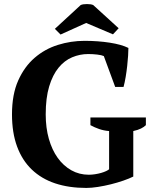

<svg xmlns="http://www.w3.org/2000/svg" viewBox="-20 -913 749 945"><path d="M39 0ZM636 -44Q616 -34 587 -24Q558 -14 526 -6Q494 2 462 7Q430 12 405 12Q319 12 251.5 -10.5Q184 -33 136.5 -78.5Q89 -124 64 -192Q39 -260 39 -350Q39 -448 69.5 -516.5Q100 -585 150.5 -628.5Q201 -672 265 -692Q329 -712 396 -712Q462 -712 520 -703Q578 -694 612 -677Q612 -662 610.5 -638.5Q609 -615 606 -588Q603 -561 598.5 -534Q594 -507 588 -485H547L491 -637Q480 -642 458 -644.5Q436 -647 414 -647Q373 -647 335 -631Q297 -615 268 -579.5Q239 -544 222 -487.5Q205 -431 205 -350Q205 -284 220.5 -229.5Q236 -175 264 -136Q292 -97 331 -75Q370 -53 417 -53Q432 -53 448 -55.5Q464 -58 478 -62Q492 -66 502.5 -71Q513 -76 517 -80V-268Q491 -270 468 -278Q445 -286 425 -297V-335H698V-297Q689 -288 674 -280.5Q659 -273 636 -268ZM278 -743 250 -771 377 -888Q387 -893 408 -893Q429 -893 439 -888L564 -774L536 -744L404 -800Z"/></svg>

Font: PT Serif
Style: Bold
Weight: 700
Designer: A.Korolkova, O.Umpeleva, V.Yefimov
Foundry: ParaType Ltd
Version: Version 1.000W OFL; ttfautohint (v1.6)